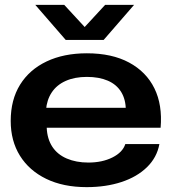

<svg xmlns="http://www.w3.org/2000/svg" viewBox="-20 -760 700 789"><path d="M336 9Q240 9 170 -25Q100 -59 62 -120Q24 -181 24 -263Q24 -350 62.5 -412Q101 -474 171.5 -507.5Q242 -541 337 -541Q440 -541 510.5 -503Q581 -465 614.5 -397Q648 -329 640 -235H172Q174 -189 195 -157Q216 -125 254.5 -108.5Q293 -92 343 -92Q400 -92 442 -113Q484 -134 495 -168H635Q625 -113 584 -73Q543 -33 479 -12Q415 9 336 9ZM169 -307 163 -317H505L497 -307Q497 -351 478 -382Q459 -413 423 -428.5Q387 -444 337 -444Q287 -444 250 -427.5Q213 -411 192.5 -380Q172 -349 169 -307ZM250 -596 125 -740H244L328 -649L412 -740H531L406 -596Z"/></svg>

Font: Mona Sans Expanded SemiBold
Style: Regular
Weight: 600
Width: 7
Designer: Deni Anggara
Foundry: GitHub
Version: Version 2.000